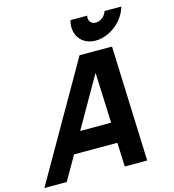

<svg xmlns="http://www.w3.org/2000/svg" viewBox="-239 -1050 1054 1160"><g transform="rotate(-15 288.5 -469.5)"><path d="M425.2 -780C513.2 -780 603.2 -851 626.8 -939H521.8C513.8 -909 483.3 -885 453.3 -885C428.2 -885 411.9 -901.8 411.9 -924.8C411.9 -929.3 412.5 -934.1 413.8 -939H308.8C305 -924.7 303.1 -910.8 303.1 -897.6C303.1 -829.7 351.5 -780 425.2 -780ZM397.2 0H537.2L510.1 -720H307.1L-105.8 0H34.2L119.9 -150H390.9ZM192.4 -277 373 -592.5 385.9 -277Z"/></g></svg>

Font: Manrope
Style: ExtraBoldItalic
Weight: 800
Italic angle: -15°
Designer: Mikhail Sharanda
Foundry: Mikhail Sharanda
Version: Version 4.502;hotconv 1.0.109;makeotfexe 2.5.65596